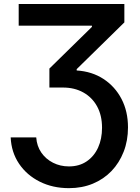

<svg xmlns="http://www.w3.org/2000/svg" viewBox="-20 -748 715 983"><path d="M34.7 -44.4H165.5Q168.5 -0.5 191.4 33Q214.4 66.4 251.5 85.2Q288.6 104 333 104Q385.7 104 423.8 78.1Q461.9 52.2 482.2 7.6Q502.4 -37.1 502.4 -93.8Q502.4 -157.2 477.1 -203.4Q451.7 -249.5 406.5 -274.7Q361.3 -299.8 302.7 -299.8H232.9V-397L450.7 -610.4V-616.7H75.7V-727.5H616.7V-633.3L372.6 -394V-387.2Q450.7 -382.3 509.8 -343.8Q568.8 -305.2 602.1 -241.5Q635.3 -177.7 635.3 -95.7Q635.3 -27.8 613 29.1Q590.8 85.9 550.8 127.7Q510.7 169.4 455.3 192.4Q399.9 215.3 333 215.3Q250 215.3 183.6 182.1Q117.2 148.9 77.6 90.3Q38.1 31.7 34.7 -44.4Z"/></svg>

Font: Inter 20pt SemiBold
Style: Regular
Weight: 600
Version: Version 4.001;git-66647c0bb